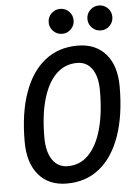

<svg xmlns="http://www.w3.org/2000/svg" viewBox="-60 -947 707 1003"><g transform="rotate(-5 293.0 -446.0)"><path d="M250.5 9.8Q155.3 9.8 102.1 -53Q48.8 -115.7 48.8 -227.5Q48.8 -377 86.7 -483.4Q124.5 -589.8 195.8 -646.5Q267.1 -703.1 367.2 -703.1Q461.9 -703.1 515.1 -641.8Q568.4 -580.6 568.4 -471.2Q568.4 -320.3 530.5 -212.6Q492.7 -105 421.6 -47.6Q350.6 9.8 250.5 9.8ZM263.2 -80.1Q326.2 -80.1 371.1 -125.2Q416 -170.4 439.9 -255.1Q463.9 -339.8 463.9 -459Q463.9 -531.7 435.8 -572.5Q407.7 -613.3 356.9 -613.3Q293 -613.3 247.3 -568.8Q201.7 -524.4 177.5 -440.9Q153.3 -357.4 153.3 -239.7Q153.3 -164.6 182.4 -122.3Q211.4 -80.1 263.2 -80.1ZM496.6 -771.5Q469.7 -771.5 450.4 -790.8Q431.2 -810.1 431.2 -836.9Q431.2 -864.3 450.4 -883.3Q469.7 -902.3 496.6 -902.3Q523.9 -902.3 543 -883.3Q562 -864.3 562 -836.9Q562 -810.1 543 -790.8Q523.9 -771.5 496.6 -771.5ZM293.5 -771.5Q266.6 -771.5 247.3 -790.8Q228 -810.1 228 -836.9Q228 -864.3 247.3 -883.3Q266.6 -902.3 293.5 -902.3Q320.8 -902.3 339.8 -883.3Q358.9 -864.3 358.9 -836.9Q358.9 -810.1 339.8 -790.8Q320.8 -771.5 293.5 -771.5Z"/></g></svg>

Font: Cascadia Code
Style: Italic
Weight: 400
Italic angle: -10°
Designer: Aaron Bell
Foundry: Saja Typeworks
Version: Version 2407.024